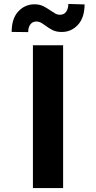

<svg xmlns="http://www.w3.org/2000/svg" viewBox="-20 -958 491 978"><path d="M301.5 -727.3V0H147.7V-727.3ZM123.6 -794.4 39.4 -795.5Q39.4 -863.3 73 -899.5Q106.5 -935.7 154.8 -936.1Q182.5 -936.1 201.7 -926Q220.9 -915.8 236.9 -904.8Q249.3 -896 260.8 -889.4Q272.4 -882.8 285.9 -882.8Q306.5 -883.2 317.1 -898.3Q327.8 -913.4 328.1 -937.9L410.9 -935.4Q410.5 -867.9 377.1 -831.7Q343.8 -795.5 295.5 -795.1Q265.6 -795.1 246.8 -805.2Q228 -815.3 213.1 -826.3Q201.3 -835.2 190 -841.8Q178.6 -848.4 164.4 -848.4Q146 -848.4 134.8 -833.8Q123.6 -819.2 123.6 -794.4Z"/></svg>

Font: Inter UI
Style: Bold
Weight: 700
Designer: Rasmus Andersson
Foundry: rsms
Version: 3.2;8d6f07862